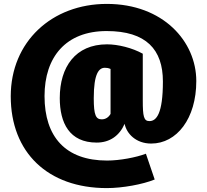

<svg xmlns="http://www.w3.org/2000/svg" viewBox="-20 -736 1060 983"><path d="M528 -509C366 -509 286 -393 286 -234C286 -107 335 -6 475 -6C543 -6 592 -42 618 -102C628 -52 676 -1 754 -1C885 -1 985 -129 985 -321C985 -524 815 -716 527 -716C245 -716 35 -522 35 -243C35 44 224 227 527 227C607 227 711 208 772 183L727 51C677 70 593 86 528 86C316 86 208 -35 208 -244C208 -444 317 -577 526 -577C729 -577 814 -482 814 -319C814 -154 781 -116 745 -116C716 -116 711 -140 711 -222V-461C657 -491 584 -509 528 -509ZM501 -125C471 -125 460 -146 460 -233C460 -361 487 -389 517 -389C527 -389 534 -388 546 -383V-153C536 -135 520 -125 501 -125Z"/></svg>

Font: Fira Sans Heavy
Style: Regular
Weight: 900
Designer: bBox Type GmbH & Carrois Corporate GbR & Edenspiekermann AG
Foundry: bBox Type GmbH & Carrois Corporate GbR & Edenspiekermann AG
Version: Version 4.300;PS 004.300;hotconv 1.0.88;makeotf.lib2.5.64775